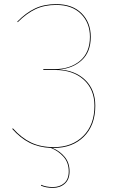

<svg xmlns="http://www.w3.org/2000/svg" viewBox="-20 -710 548 933"><path d="M242 9H235Q271 24 294.5 52.5Q318 81 318 123Q318 162 295 182.5Q272 203 237 203Q203 203 179 192L180 188Q204 199 237 199Q270 199 292 180Q314 161 314 123Q314 80 288.5 51.5Q263 23 227 9Q168 6 123.5 -16.5Q79 -39 39 -84L43 -86Q84 -40 131 -17.5Q178 5 242 5Q330 5 384.5 -49Q439 -103 439 -196Q439 -276 386.5 -323Q334 -370 248 -370H190L191 -374H244Q321 -374 369 -414.5Q417 -455 417 -531Q417 -599 373.5 -642.5Q330 -686 253 -686Q196 -686 152.5 -665.5Q109 -645 66 -602L64 -605Q106 -648 150.5 -669Q195 -690 253 -690Q332 -690 376.5 -645.5Q421 -601 421 -531Q421 -457 377 -417Q333 -377 266 -372Q344 -369 393.5 -322Q443 -275 443 -196Q443 -101 387.5 -46Q332 9 242 9Z"/></svg>

Font: FiraGO Four
Style: Regular
Weight: 100
Designer: bBox Type
Foundry: bBox Type GmbH
Version: Version 1.001